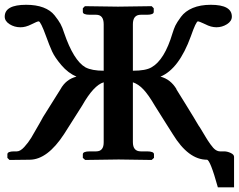

<svg xmlns="http://www.w3.org/2000/svg" viewBox="-37 -673 1006 809"><path d="M2.9 1 -5.9 -7.8V-22.9Q-5.9 -35.2 22.9 -35.2H34.2Q48.3 -35.2 65.2 -53.5Q82 -71.8 94.5 -92.3Q106.9 -112.8 128.9 -151.9Q130.9 -155.8 137 -166.3Q143.1 -176.8 144 -179.2L217.8 -296.9Q240.7 -338.9 285.2 -350.1Q250 -365.2 221.9 -398.2Q193.8 -431.2 182.4 -456.5Q170.9 -481.9 157.2 -520Q134.3 -583 126 -583Q120.1 -583 96.2 -570.8Q70.3 -557.6 48.8 -558.1Q23.9 -558.1 3.4 -571Q-17.1 -584 -17.1 -603Q-17.1 -652.8 73.2 -652.8Q115.2 -652.8 145.5 -641.4Q175.8 -629.9 192.9 -608.4Q210 -586.9 218 -572Q226.1 -557.1 232.9 -535.2Q272.9 -418 323.2 -389.2Q350.1 -375 399.9 -375V-570.8Q399.9 -610.8 368.2 -610.8H341.8Q312 -610.8 312 -623V-638.2L320.8 -647Q420.9 -645 460 -645L602.1 -647L610.8 -638.2V-623Q610.8 -610.8 582 -610.8H556.2Q522.9 -610.8 522.9 -570.8V-375Q577.1 -375 601.1 -389.2Q656.2 -419.9 689.9 -533.2Q695.8 -552.2 701.9 -565.2Q708 -578.1 725.6 -602.1Q743.2 -626 775.1 -639.4Q807.1 -652.8 851.1 -652.8Q939.9 -652.8 939.9 -603Q939.9 -584 919.4 -571Q898.9 -558.1 875 -558.1Q852.1 -558.1 828.1 -570.8Q802.2 -583 796.9 -583Q789.1 -583 767.1 -520Q717.3 -382.8 639.2 -350.1Q682.1 -338.9 707 -296.9H706.1Q718.3 -277.8 742.7 -238Q767.1 -198.2 778.8 -179.2Q783.7 -171.4 792.7 -155.8Q801.8 -140.1 805.2 -136.2Q822.3 -108.4 829.6 -95.7Q836.9 -83 849.4 -65.4Q861.8 -47.9 871.3 -41.5Q880.9 -35.2 890.1 -35.2H907.2Q920.4 -35.2 934.8 -28.6Q949.2 -22 949.2 -12.2V116.2H880.9Q848.6 0 835 0Q756.8 0 690.9 -107.9Q687 -114.7 658 -159.9Q628.9 -205.1 615.2 -228Q588.4 -273.9 567.1 -296.4Q545.9 -318.8 522.9 -326.2V-74.2Q522.9 -35.2 556.2 -35.2H582Q611.8 -35.2 611.8 -22.9V-7.8L602.1 1Q502 -1 462.9 -1L321.8 1L312 -7.8V-22.9Q312 -35.2 341.8 -35.2H368.2Q400.4 -35.2 399.9 -74.2V-326.2Q357.9 -314 309.1 -228L232.9 -107.9Q163.1 -1 88.9 0Z"/></svg>

Font: Linux Libertine
Style: Semibold
Weight: 600
Designer: Philipp H. Poll
Foundry: Philipp H. Poll
Version: Version 5.1.2 ; ttfautohint (v0.9)